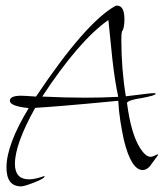

<svg xmlns="http://www.w3.org/2000/svg" viewBox="-20 -586 598 682"><path d="M55 76Q3 76 3 9Q3 -72 82 -202Q15 -209 15 -228Q15 -246 55 -246Q65 -246 108 -243Q284 -506 390 -565Q391 -566 396 -566Q422 -566 422 -517Q422 -485 413 -474Q412 -470 411.5 -463Q411 -456 411 -446Q411 -393 415 -342.5Q419 -292 427 -244L477 -250Q493 -252 505.5 -253.5Q518 -255 528 -255Q533 -255 533 -253Q533 -247 485 -238Q437 -231 431 -221Q445 -112 477 -61Q497 -29 515 -29Q521 -29 530 -33.5Q539 -38 540 -38Q542 -36 542 -36Q542 -36 512 5Q500 18 487 18Q446 18 420 -89Q413 -121 407.5 -156Q402 -191 400 -228Q276 -216 202 -210Q128 -204 105 -203Q33 -74 33 -4Q33 51 83 51Q105 51 138 39V41Q138 48 102 62Q66 76 55 76ZM281 -239Q342 -239 400 -242Q395 -265 389.5 -298.5Q384 -332 379 -377L365 -515Q260 -441 130 -243Q171 -241 208.5 -240Q246 -239 281 -239Z"/></svg>

Font: Shalimar
Style: Regular
Weight: 400
Designer: Robert E. Leuschke
Foundry: Robert E. Leuschke
Version: Version 1.010; ttfautohint (v1.8.3)